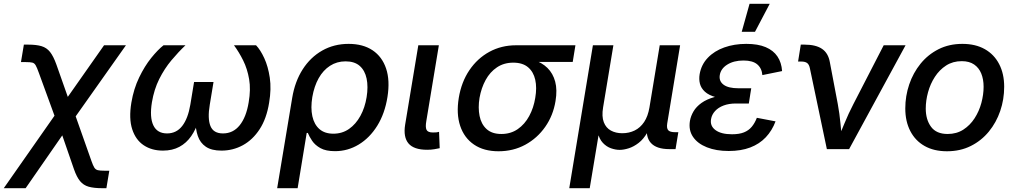

<svg xmlns="http://www.w3.org/2000/svg" viewBox="-69 -779 5308 1003"><path d="M-49.3 204.1 258.3 -235.4H303.7L408.7 62Q417 85.9 423.8 96.7Q430.7 107.4 442.4 110.1Q454.1 112.8 477.1 112.8H502L486.8 204.1H465.3Q421.4 204.1 394 196.3Q366.7 188.5 349.1 167Q331.5 145.5 317.4 105L256.3 -71.8L64.9 204.1ZM232.9 -127.4 133.8 -398.9Q124 -426.3 117.4 -437.7Q110.8 -449.2 100.1 -451.9Q89.4 -454.6 66.4 -454.6H40.5L55.7 -545.9H78.1Q121.1 -545.9 147.9 -537.8Q174.8 -529.8 192.4 -507.6Q210 -485.4 225.6 -441.9L285.2 -272.9L474.6 -542.5H588.9L295.4 -127.4Z M782.2 7.8Q723.6 7.8 681.6 -20.3Q639.6 -48.3 621.6 -104Q603.5 -159.7 617.2 -242.7Q629.4 -315.4 658 -374.5Q686.5 -433.6 720.9 -476.3Q755.4 -519 785.2 -542.5H899.9Q862.3 -506.8 826.2 -463.6Q790 -420.4 762.9 -366.2Q735.8 -312 724.6 -244.6Q711.9 -166 732.2 -124Q752.4 -82 803.7 -82Q852.5 -82 882.8 -120.8Q913.1 -159.7 925.3 -232.4L944.8 -350.6H1046.4L1026.9 -232.4Q1014.6 -159.7 1030.3 -120.8Q1045.9 -82 1095.7 -82Q1148.9 -82 1183.1 -124.5Q1217.3 -167 1230 -244.1Q1241.7 -311.5 1232.4 -365.5Q1223.1 -419.4 1201.4 -463.1Q1179.7 -506.8 1153.3 -542.5H1268.6Q1291.5 -518.6 1311.5 -475.3Q1331.5 -432.1 1340.3 -373.3Q1349.1 -314.5 1336.9 -242.7Q1323.7 -159.7 1287.4 -104Q1251 -48.3 1199.5 -20.3Q1147.9 7.8 1087.9 7.8Q1036.1 7.8 1006.3 -12.5Q976.6 -32.7 964.4 -68.6Q952.1 -104.5 952.1 -151.4H969.7Q954.6 -103.5 929.7 -67.6Q904.8 -31.7 868.2 -12Q831.5 7.8 782.2 7.8Z M1378.9 204.1 1457.5 -268.1Q1471.7 -353.5 1512.2 -416.7Q1552.7 -480 1614.3 -514.9Q1675.8 -549.8 1752.4 -549.8Q1827.1 -549.8 1877.2 -516.4Q1927.2 -482.9 1948 -420.9Q1968.8 -358.9 1955.1 -272.5Q1941.4 -186 1901.9 -122.3Q1862.3 -58.6 1804.9 -23.9Q1747.6 10.7 1681.2 10.7Q1633.3 10.7 1605 -5.1Q1576.7 -21 1561.8 -43.2Q1546.9 -65.4 1539.1 -84.5H1533.2L1485.8 204.1ZM1672.4 -80.6Q1718.8 -80.6 1754.4 -105.5Q1790 -130.4 1813.7 -173.6Q1837.4 -216.8 1846.2 -271.5Q1855 -326.2 1846.2 -368.4Q1837.4 -410.6 1810.3 -434.6Q1783.2 -458.5 1736.3 -458.5Q1690.9 -458.5 1655 -435.3Q1619.1 -412.1 1595.7 -370.4Q1572.3 -328.6 1562.5 -272Q1553.2 -215.3 1562.7 -171.9Q1572.3 -128.4 1599.9 -104.5Q1627.4 -80.6 1672.4 -80.6Z M2162.6 3.4Q2092.8 3.4 2064.9 -29.8Q2037.1 -63 2047.4 -127.4L2116.2 -542.5H2223.6L2158.2 -147.5Q2152.3 -114.7 2159.2 -100.8Q2166 -86.9 2192.4 -86.9Q2204.6 -86.9 2211.9 -87.6Q2219.2 -88.4 2224.6 -90.3L2228 -4.9Q2217.3 -2.4 2200 0.5Q2182.6 3.4 2162.6 3.4Z M2535.2 11.2Q2458.5 11.2 2407.2 -23.7Q2356 -58.6 2335 -121.3Q2314 -184.1 2327.6 -267.6Q2341.3 -350.6 2383.1 -412.4Q2424.8 -474.1 2487.5 -508.3Q2550.3 -542.5 2627 -542.5H2937L2922.9 -455.6H2689L2612.3 -451.7Q2563.5 -451.7 2527.1 -427.2Q2490.7 -402.8 2468 -361.3Q2445.3 -319.8 2436 -267.6Q2427.7 -216.3 2436.3 -173.3Q2444.8 -130.4 2472.9 -104.7Q2501 -79.1 2549.8 -79.1Q2599.1 -79.1 2635.7 -104.5Q2672.4 -129.9 2695.6 -172.9Q2718.8 -215.8 2727.1 -267.6Q2736.3 -320.8 2727.1 -362.3Q2717.8 -403.8 2689.5 -427.7Q2661.1 -451.7 2612.3 -451.7L2617.2 -480.5Q2672.9 -480.5 2717.3 -466.6Q2761.7 -452.6 2790.8 -424.1Q2819.8 -395.5 2831.3 -352.5Q2842.8 -309.6 2833 -251Q2820.8 -175.8 2779.3 -116.5Q2737.8 -57.1 2675 -22.9Q2612.3 11.2 2535.2 11.2Z M2904.8 204.1 3028.3 -542.5H3135.3L3081.5 -217.8Q3073.7 -170.4 3085.2 -140.6Q3096.7 -110.8 3122.3 -96.9Q3147.9 -83 3181.6 -83Q3217.3 -83 3246.6 -97.4Q3275.9 -111.8 3295.9 -141.6Q3315.9 -171.4 3323.7 -217.8L3377.4 -542.5H3483.9L3416.5 -133.8Q3412.6 -108.9 3421.9 -98.6Q3431.2 -88.4 3458 -88.4H3474.6L3460 0H3427.7Q3359.9 0 3330.8 -32.7Q3301.8 -65.4 3312.5 -127.9L3320.8 -177.2H3341.8Q3333 -123 3313 -87.6Q3293 -52.2 3267.3 -32.5Q3241.7 -12.7 3215.6 -4.4Q3189.5 3.9 3168 3.9Q3146.5 3.9 3122.8 -4.4Q3099.1 -12.7 3080.3 -32.7Q3061.5 -52.7 3053.2 -87.9Q3044.9 -123 3053.7 -177.2H3075.2L3011.7 204.1Z M3737.8 9.8Q3672.4 9.8 3623.8 -9.5Q3575.2 -28.8 3551.3 -64Q3527.3 -99.1 3535.2 -147.5Q3539.6 -172.9 3554 -197.3Q3568.4 -221.7 3595.5 -241.2Q3622.6 -260.7 3664.8 -272.5Q3707 -284.2 3766.6 -284.2H3850.1L3842.8 -238.3H3774.9Q3738.8 -238.3 3710.9 -227.8Q3683.1 -217.3 3666.3 -198.7Q3649.4 -180.2 3645.5 -156.7Q3639.2 -121.1 3668.7 -99.4Q3698.2 -77.6 3754.9 -77.6Q3792.5 -77.6 3817.1 -87.4Q3841.8 -97.2 3857.9 -116.5Q3874 -135.7 3884.8 -163.6L3982.4 -145Q3964.4 -96.7 3931.4 -61.8Q3898.4 -26.9 3850.1 -8.5Q3801.8 9.8 3737.8 9.8ZM3763.7 -261.2Q3706.5 -261.2 3669.9 -271.5Q3633.3 -281.7 3613.3 -300Q3593.3 -318.4 3587.4 -341.8Q3581.5 -365.2 3585.9 -391.6Q3594.7 -441.9 3628.7 -477.3Q3662.6 -512.7 3714.6 -531.2Q3766.6 -549.8 3829.6 -549.8Q3890.6 -549.8 3930.9 -532.7Q3971.2 -515.6 3992.4 -483.9Q4013.7 -452.1 4016.6 -407.7L3913.6 -386.7Q3910.6 -422.4 3887 -442.6Q3863.3 -462.9 3814.9 -462.9Q3764.2 -462.9 3730 -441.4Q3695.8 -419.9 3690.9 -385.3Q3686.5 -354.5 3711.4 -336.2Q3736.3 -317.9 3788.6 -317.9H3855.5L3846.2 -261.2ZM3805.7 -612.8 3846.7 -759.3H3952.1L3875 -612.8Z M4250.5 0 4161.6 -423.3Q4157.7 -441.9 4147.5 -449.7Q4137.2 -457.5 4116.7 -457.5H4100.1L4114.3 -545.9H4133.3Q4192.9 -545.9 4225.3 -523.7Q4257.8 -501.5 4266.1 -454.1L4307.6 -235.4Q4316.9 -185.1 4321.5 -134.8Q4326.2 -84.5 4331.1 -35.6H4300.3Q4322.3 -85 4342.8 -135.3Q4363.3 -185.5 4389.2 -235.4L4547.4 -542.5H4661.6L4366.7 0Z M4877.9 11.2Q4809.6 11.2 4761 -16.4Q4712.4 -43.9 4686.3 -94.5Q4660.2 -145 4660.2 -212.4Q4660.2 -277.3 4680.7 -337.9Q4701.2 -398.4 4740 -446.3Q4778.8 -494.1 4834 -522Q4889.2 -549.8 4958.5 -549.8Q5026.9 -549.8 5075.7 -522.2Q5124.5 -494.6 5150.6 -444.1Q5176.8 -393.6 5176.8 -325.7Q5176.8 -259.8 5156.2 -199.5Q5135.7 -139.2 5096.7 -91.6Q5057.6 -43.9 5002.4 -16.4Q4947.3 11.2 4877.9 11.2ZM4881.3 -79.1Q4928.2 -79.1 4963.4 -101.8Q4998.5 -124.5 5022.2 -161.1Q5045.9 -197.8 5057.6 -241.2Q5069.3 -284.7 5069.3 -325.7Q5069.3 -364.7 5057.1 -394.8Q5044.9 -424.8 5019.8 -442.1Q4994.6 -459.5 4955.1 -459.5Q4908.7 -459.5 4873.5 -436.8Q4838.4 -414.1 4814.7 -377.4Q4791 -340.8 4779.1 -297.4Q4767.1 -253.9 4767.1 -211.9Q4767.1 -154.3 4794.7 -116.7Q4822.3 -79.1 4881.3 -79.1Z"/></svg>

Font: Inter 16pt Medium
Style: Italic
Weight: 500
Italic angle: -9.3988°
Version: Version 4.001;git-66647c0bb